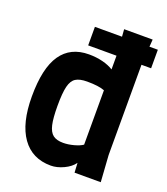

<svg xmlns="http://www.w3.org/2000/svg" viewBox="-146 -902 881 1012"><g transform="rotate(20 294.5 -396.0)"><path d="M525 -655V-149L535 0H388L385 -54Q366 -27 328.5 -9.5Q291 8 257 8Q152 8 95.5 -71.5Q39 -151 39 -301Q39 -460 91.5 -536Q144 -612 247 -612Q288 -612 324 -603Q360 -594 385 -578V-655H226V-759H378L375 -800H535L532 -759H579V-655ZM385 -461Q352 -474 287 -474Q245 -474 223 -460Q201 -446 192 -409.5Q183 -373 183 -301Q183 -232 191.5 -195Q200 -158 220 -142.5Q240 -127 277 -127Q305 -127 336.5 -135.5Q368 -144 385 -156Z"/></g></svg>

Font: Farro
Style: Bold
Weight: 700
Designer: Aceler Chua
Foundry: Grayscale Limited
Version: Version 1.101